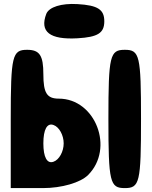

<svg xmlns="http://www.w3.org/2000/svg" viewBox="-20 -1013 778 983"><path d="M535 -404C535 -79 543 -50 619 -50C695 -50 702 -79 702 -404C702 -729 695 -758 619 -758C543 -758 535 -729 535 -404ZM35 -404V-50H200C296 -50 392 -78 431 -117C567 -253 469 -508 281 -508C220 -508 202 -537 202 -633C202 -729 183 -758 119 -758C43 -758 35 -729 35 -404ZM306 -279C306 -237 283 -195 254 -185C221 -173 202 -208 202 -279C202 -350 221 -385 254 -373C283 -363 306 -321 306 -279ZM217 -942C182 -850 235 -809 377 -817C481 -823 514 -844 514 -904C514 -964 481 -986 377 -992C294 -997 231 -977 217 -942Z"/></svg>

Font: Hussar Skorodowane
Style: Bold
Weight: 700
Foundry: Cannot Into Space Fonts
Version: Version 0.892